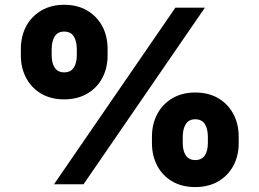

<svg xmlns="http://www.w3.org/2000/svg" viewBox="-20 -759 1069 791"><path d="M244.1 -349.6Q189.9 -349.6 149.9 -373Q109.9 -396.5 87.9 -437.5Q65.9 -478.5 65.9 -531.2V-556.6Q65.9 -610.4 88.1 -651.4Q110.4 -692.4 150.6 -715.8Q190.9 -739.3 244.1 -739.3Q298.8 -739.3 338.9 -715.8Q378.9 -692.4 401.1 -651.4Q423.3 -610.4 423.3 -556.6V-531.2Q423.3 -478 401.1 -437Q378.9 -396 338.6 -372.8Q298.3 -349.6 244.1 -349.6ZM244.1 -460.9Q271 -460.9 283.7 -480Q296.4 -499 296.4 -531.2V-556.6Q296.4 -589.4 283.9 -609.1Q271.5 -628.9 244.1 -628.9Q217.8 -628.9 205.3 -608.9Q192.9 -588.9 192.9 -556.6V-531.2Q192.9 -499 205.6 -480Q218.3 -460.9 244.1 -460.9ZM784.2 11.7Q730 11.7 689.9 -11.5Q649.9 -34.7 627.9 -75.9Q606 -117.2 606 -169.9V-195.3Q606 -248.5 628.2 -289.8Q650.4 -331.1 690.7 -354.5Q731 -377.9 784.2 -377.9Q838.9 -377.9 878.9 -354.5Q918.9 -331.1 941.2 -289.8Q963.4 -248.5 963.4 -195.3V-169.9Q963.4 -116.7 941.2 -75.7Q918.9 -34.7 878.7 -11.5Q838.4 11.7 784.2 11.7ZM784.2 -99.6Q811 -99.6 823.7 -118.4Q836.4 -137.2 836.4 -169.9V-195.3Q836.4 -228 824 -247.8Q811.5 -267.6 784.2 -267.6Q757.8 -267.6 745.4 -247.6Q732.9 -227.5 732.9 -195.3V-169.9Q732.9 -137.2 745.6 -118.4Q758.3 -99.6 784.2 -99.6ZM202.6 0 702.6 -727.5H824.2L324.2 0Z"/></svg>

Font: Inter 24pt Black
Style: Regular
Weight: 900
Designer: Rasmus Andersson
Foundry: rsms
Version: Version 4.001;git-66647c0bb